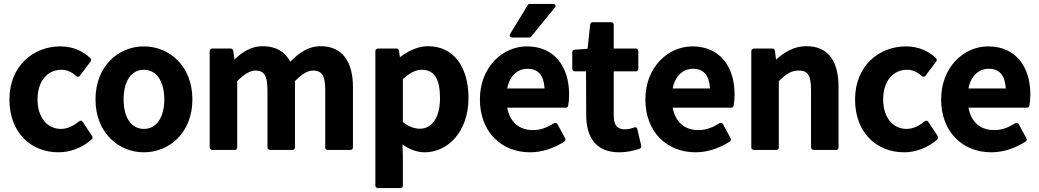

<svg xmlns="http://www.w3.org/2000/svg" viewBox="-20 -751 5288 977"><path d="M28 -245C28 -76 137 24 278 24C337 24 399 1 447 -42C451 -46 452 -53 449 -58L401 -131C395 -140 387 -137 383 -134C357 -113 326 -95 290 -95C222 -95 171 -151 171 -245C171 -339 222 -396 293 -396C320 -396 343 -386 368 -364C375 -357 383 -361 386 -365L441 -438C444 -442 445 -450 440 -455C405 -489 353 -515 287 -515C150 -515 28 -416 28 -245Z M466 -245C466 -76 583 24 712 24C842 24 959 -76 959 -245C959 -415 842 -515 712 -515C583 -515 466 -415 466 -245ZM609 -245C609 -341 650 -396 712 -396C774 -396 816 -341 816 -245C816 -150 774 -95 712 -95C650 -95 609 -150 609 -245Z M1047 0C1047 5 1052 12 1060 12H1175C1180 12 1187 8 1187 0V-338C1222 -374 1254 -392 1278 -392C1321 -392 1341 -372 1341 -293V0C1341 5 1346 12 1354 12H1469C1474 12 1481 8 1481 0V-338C1516 -375 1547 -392 1572 -392C1614 -392 1635 -372 1635 -293V0C1635 5 1639 12 1647 12H1763C1768 12 1776 8 1776 0V-308C1776 -435 1724 -516 1611 -516C1549 -516 1502 -482 1457 -437C1431 -486 1386 -516 1317 -516C1258 -516 1212 -486 1173 -448L1167 -492C1166 -498 1162 -504 1155 -504H1060C1055 -504 1047 -499 1047 -491Z M2028 -16C2063 9 2102 24 2141 24C2258 24 2364 -80 2364 -253C2364 -409 2289 -516 2158 -516C2106 -516 2056 -491 2015 -460L2010 -493C2009 -499 2004 -504 1998 -504H1903C1898 -504 1890 -499 1890 -491V194C1890 199 1895 206 1903 206H2018C2023 206 2030 202 2030 194V40ZM2030 -130V-348C2065 -381 2096 -396 2126 -396C2190 -396 2219 -348 2219 -252C2219 -144 2172 -96 2117 -96C2092 -96 2063 -104 2030 -130Z M2422 -245C2422 -77 2534 24 2677 24C2742 24 2803 1 2852 -31C2857 -34 2859 -41 2856 -47L2817 -119C2813 -126 2804 -127 2799 -124C2764 -102 2731 -89 2692 -89C2623 -89 2575 -128 2561 -203H2859C2864 -203 2870 -207 2871 -213C2874 -227 2876 -247 2876 -270C2876 -411 2802 -515 2661 -515C2539 -515 2422 -411 2422 -245ZM2561 -301C2574 -368 2616 -401 2664 -401C2719 -401 2747 -368 2751 -301ZM2802 -711C2818 -730 2792 -731 2792 -731H2677C2673 -731 2668 -730 2666 -726L2577 -580C2565 -560 2588 -560 2588 -560H2673C2677 -560 2681 -562 2683 -565Z M2963 -166C2963 -56 3009 24 3131 24C3172 24 3207 15 3235 6C3241 4 3244 -3 3243 -9L3223 -94C3220 -107 3209 -103 3206 -102C3194 -97 3175 -93 3160 -93C3121 -93 3103 -112 3103 -166V-388H3216C3221 -388 3228 -392 3228 -400V-491C3228 -496 3224 -504 3216 -504H3103V-625C3103 -630 3099 -638 3091 -638H2995C2989 -638 2984 -633 2983 -626L2970 -503L2904 -498C2898 -498 2892 -493 2892 -486V-400C2892 -395 2897 -388 2905 -388H2962Z M3264 -245C3264 -77 3376 24 3519 24C3584 24 3645 1 3694 -31C3699 -34 3701 -41 3698 -47L3659 -119C3655 -126 3646 -127 3641 -124C3606 -102 3573 -89 3534 -89C3465 -89 3417 -128 3403 -203H3701C3706 -203 3712 -207 3713 -213C3716 -227 3718 -247 3718 -270C3718 -411 3644 -515 3503 -515C3381 -515 3264 -411 3264 -245ZM3403 -301C3416 -368 3458 -401 3506 -401C3561 -401 3589 -368 3593 -301Z M3803 0C3803 5 3808 12 3816 12H3931C3936 12 3943 8 3943 0V-338C3981 -375 4006 -392 4043 -392C4088 -392 4107 -372 4107 -293V0C4107 5 4112 12 4120 12H4235C4240 12 4247 8 4247 0V-308C4247 -435 4198 -516 4084 -516C4020 -516 3972 -486 3929 -448L3923 -493C3922 -498 3918 -504 3911 -504H3816C3811 -504 3803 -499 3803 -491Z M4331 -245C4331 -76 4440 24 4581 24C4640 24 4702 1 4750 -42C4754 -46 4755 -53 4752 -58L4704 -131C4698 -140 4690 -137 4686 -134C4660 -113 4629 -95 4593 -95C4525 -95 4474 -151 4474 -245C4474 -339 4525 -396 4596 -396C4623 -396 4646 -386 4671 -364C4678 -357 4686 -361 4689 -365L4744 -438C4747 -442 4748 -450 4743 -455C4708 -489 4656 -515 4590 -515C4453 -515 4331 -416 4331 -245Z M4769 -245C4769 -77 4881 24 5024 24C5089 24 5150 1 5199 -31C5204 -34 5206 -41 5203 -47L5164 -119C5160 -126 5151 -127 5146 -124C5111 -102 5078 -89 5039 -89C4970 -89 4922 -128 4908 -203H5206C5211 -203 5217 -207 5218 -213C5221 -227 5223 -247 5223 -270C5223 -411 5149 -515 5008 -515C4886 -515 4769 -411 4769 -245ZM4908 -301C4921 -368 4963 -401 5011 -401C5066 -401 5094 -368 5098 -301Z"/></svg>

Font: Falling Sky
Style: Bd
Weight: 700
Designer: Paul D. Hunt
Foundry: Adobe Systems Incorporated
Version: Version 1.02